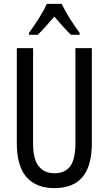

<svg xmlns="http://www.w3.org/2000/svg" viewBox="-20 -963 562 993"><path d="M455 -224Q455 -103 406 -46.5Q357 10 262 10Q167 10 117 -47Q67 -104 67 -223V-714H151V-222Q151 -140 180 -103.5Q209 -67 262 -67Q316 -67 343 -103Q370 -139 370 -223V-714H455ZM299 -943Q315 -909 341 -867.5Q367 -826 392 -793V-783H347Q326 -803 305 -827Q284 -851 261 -877Q238 -851 215.5 -825.5Q193 -800 175 -783H130V-793Q157 -830 182.5 -870.5Q208 -911 222 -943Z"/></svg>

Font: Noto Sans Bengali UI ExtraCondensed
Style: Regular
Weight: 400
Width: 2
Designer: Jelle Bosma - Monotype Design Team
Foundry: Monotype Imaging Inc.
Version: Version 2.003; ttfautohint (v1.8.4.7-5d5b)